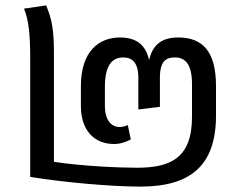

<svg xmlns="http://www.w3.org/2000/svg" viewBox="-20 -680 889 712"><path d="M92 -459V-24C215 -4 391 12 501 12C686 12 781 -66 781 -251V-361C781 -490 731 -541 641 -541C582 -541 546 -516 533 -457C520 -516 483 -541 425 -541C346 -541 280 -489 280 -361V-287C280 -198 328 -146 403 -146C428 -146 448 -154 465 -163L454 -216C447 -213 435 -209 424 -209C391 -209 369 -237 369 -287V-358C369 -445 401 -467 437 -467C469 -467 493 -449 493 -392V-274L573 -284V-392C573 -455 597 -467 629 -467C668 -467 692 -440 692 -369V-246C692 -92 610 -58 488 -58C422 -58 282 -64 180 -80V-483C180 -566 173 -609 151 -660L69 -648C87 -604 92 -552 92 -459Z"/></svg>

Font: FiraGO Unicode
Style: Regular
Weight: 400
Designer: bBox Type
Foundry: bBox Type GmbH
Version: Version 1.001;PS 001.001;hotconv 1.0.88;makeotf.lib2.5.64775